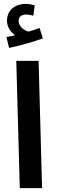

<svg xmlns="http://www.w3.org/2000/svg" viewBox="-20 -970 297 990"><path d="M27 -723C84 -735 155 -755 201 -772L184 -826C167 -819 148 -813 127 -807C105 -813 76 -833 76 -863C76 -882 89 -895 115 -895C128 -895 140 -892 152 -889L159 -942C146 -947 127 -950 112 -950C61 -950 16 -920 16 -863C16 -830 36 -804 58 -788C47 -786 33 -783 13 -779ZM82 0H197L179 -656H64Z"/></svg>

Font: Noto Sans Arabic Cond SemBd
Style: Regular
Weight: 600
Width: 3
Designer: Monotype Design Team, Nadine Chahine, Nizar Qandah and Khaled Hosny
Foundry: Monotype Imaging Inc.
Version: Version 2.012